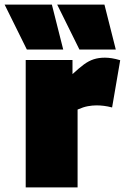

<svg xmlns="http://www.w3.org/2000/svg" viewBox="-78 -809 543 829"><path d="M235 -550V-489Q263 -515 284 -530.5Q305 -546 326.5 -553Q348 -560 375 -560Q389 -560 405 -557.5Q421 -555 441 -549L406 -345Q387 -350 370.5 -352Q354 -354 339 -354Q321 -354 301.5 -350.5Q282 -347 257 -336V0H33V-550ZM38 -595 -58 -789H146L195 -595ZM265 -595 169 -789H373L422 -595Z"/></svg>

Font: Georama ExtraCondensed Thin Black
Style: Regular
Weight: 900
Version: Version 1.001